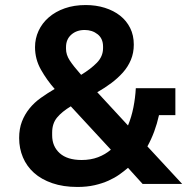

<svg xmlns="http://www.w3.org/2000/svg" viewBox="-20 -730 753 762"><path d="M488 -64Q473 -51 454 -37.5Q435 -24 410.5 -13Q386 -2 355.5 5Q325 12 287 12Q231 12 187.5 -3Q144 -18 115 -44Q86 -70 71 -105.5Q56 -141 56 -182Q56 -219 67 -247.5Q78 -276 97 -299.5Q116 -323 142 -341.5Q168 -360 197 -377Q166 -412 142.5 -453.5Q119 -495 119 -543Q119 -577 133 -607.5Q147 -638 173.5 -661Q200 -684 237 -697Q274 -710 320 -710Q361 -710 396 -699Q431 -688 456.5 -668Q482 -648 496.5 -619Q511 -590 511 -553Q511 -520 499.5 -492.5Q488 -465 468 -442.5Q448 -420 422 -400.5Q396 -381 366 -364L488 -232Q502 -266 509.5 -304Q517 -342 519 -380H676V-273H611Q596 -205 565 -149L703 0H546ZM316 -611Q284 -611 263 -592.5Q242 -574 242 -543V-536Q242 -513 256.5 -490.5Q271 -468 302 -433Q340 -456 364.5 -481Q389 -506 389 -539V-545Q389 -577 367.5 -594Q346 -611 316 -611ZM304 -95Q340 -95 369 -106Q398 -117 420 -136L261 -308Q226 -287 206.5 -263.5Q187 -240 187 -204V-193Q187 -149 217 -122Q247 -95 304 -95Z"/></svg>

Font: IBM Plex Sans Thai SemiBold
Style: Regular
Weight: 600
Designer: Mike Abbink, Paul van der Laan, Pieter van Rosmalen, Ben Mitchell, Mark Frömberg
Foundry: Bold Monday
Version: Version 1.1